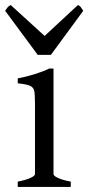

<svg xmlns="http://www.w3.org/2000/svg" viewBox="-36 -740 349 760"><path d="M34.2 -21Q65.9 -27.3 84.2 -35.6Q102.5 -43.9 102.5 -50.8V-327.1Q102.5 -365.7 99.6 -379.9Q96.7 -394 83 -400.4Q69.3 -406.7 34.2 -410.2V-429.7Q65.9 -435.5 100.6 -446.3Q135.3 -457 159.2 -468.8H175.8V-50.8Q175.8 -43.9 193.6 -35.6Q211.4 -27.3 244.1 -21V0H34.2ZM113.3 -522.9 -15.6 -697.3Q-14.2 -699.2 -10 -705.3Q-5.9 -711.4 -2.4 -714.4Q1 -717.3 6.3 -720.2L140.6 -597.7L272.5 -720.2Q280.3 -716.3 283.4 -712.4Q286.6 -708.5 293.5 -697.3L165.5 -522.9Z"/></svg>

Font: David Libre
Style: Regular
Weight: 400
Version: Version 1.000